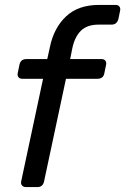

<svg xmlns="http://www.w3.org/2000/svg" viewBox="-20 -760 509 780"><path d="M85 0Q75 0 69.5 -6.5Q64 -13 66 -23L155 -440H70Q60 -440 55 -446.5Q50 -453 52 -463L59 -497Q64 -520 87 -520H172L183 -570Q199 -647 248.5 -693.5Q298 -740 382 -740H450Q460 -740 465 -733.5Q470 -727 468 -717L461 -683Q455 -660 433 -660H381Q334 -660 309 -635.5Q284 -611 274 -565L265 -520H393Q403 -520 408 -513.5Q413 -507 411 -497L404 -463Q400 -440 376 -440H248L159 -23Q154 0 132 0Z"/></svg>

Font: Lubike
Style: Italic
Weight: 400
Italic angle: -12°
Foundry: Honoka55
Version: Version 1.000;July 22, 2022;FontCreator 14.0.0.2862 64-bit